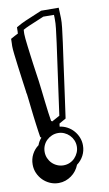

<svg xmlns="http://www.w3.org/2000/svg" viewBox="-91 -782 513 904"><g transform="rotate(-10 165.0 -329.5)"><path d="M51.3 -114.7Q57.6 -132.8 70.8 -147.5L65.9 -151.4Q64 -161.6 61.8 -178.2Q59.6 -194.8 56.9 -214.1Q54.2 -233.4 51.8 -253.9Q49.3 -274.4 47.4 -292Q44.9 -312 43.2 -329.6Q41.5 -347.2 39.6 -359.9Q39.1 -362.8 38.3 -365.7Q37.6 -368.7 37.1 -372.1L37.6 -371.1Q33.7 -398.4 29.1 -432.6Q24.4 -466.8 20.3 -498.8Q16.1 -530.8 13.2 -556.6Q10.3 -582.5 10.3 -592.8Q10.3 -595.2 10.3 -599.9Q10.3 -604.5 10.7 -608.4Q10.7 -612.8 11 -620.8Q11.2 -628.9 11.2 -630.4Q21.5 -636.2 30.3 -640.9Q39.1 -645.5 46.9 -649.4Q46.9 -651.4 46.9 -653.3Q46.9 -655.3 47.4 -657.2Q47.4 -661.6 47.6 -669.7Q47.9 -677.7 47.9 -679.2Q62 -687.5 73 -693.1Q84 -698.7 93.3 -702.6L173.3 -736.3L257.3 -735.8Q257.3 -732.4 257.8 -724.6Q258.3 -716.8 258.5 -708.5Q258.8 -700.2 259 -693.4Q259.3 -686.5 259.3 -684.1Q259.8 -668 256.6 -639.6Q253.4 -611.3 248 -571.3Q242.2 -529.3 235.8 -484.1Q229.5 -439 223.4 -393.6Q217.3 -348.1 210.9 -303.2Q204.6 -258.3 198.7 -216.3L166.5 -198.2Q165.5 -194.3 165.3 -190.9Q165 -187.5 164.6 -183.6Q183.6 -181.2 200.7 -171.9Q217.8 -162.6 230.2 -148.4Q242.7 -134.3 250 -116.2Q257.3 -98.1 257.3 -78.1Q257.3 -51.8 245.6 -29.5Q233.9 -7.3 213.9 7.3Q208 22.5 198.2 35.2Q188.5 47.9 175.5 57.1Q162.6 66.4 147.2 71.8Q131.8 77.1 114.7 77.1Q92.8 77.1 73.5 68.6Q54.2 60.1 39.8 45.7Q25.4 31.2 16.8 12Q8.3 -7.3 8.3 -29.3Q8.3 -56.2 20 -78.4Q31.7 -100.6 51.3 -114.7ZM151.4 -155.3Q135.7 -155.3 121.8 -149.4Q107.9 -143.6 97.2 -133.3Q86.4 -123 80.3 -108.9Q74.2 -94.7 74.2 -78.1Q74.2 -62.5 80.3 -48.3Q86.4 -34.2 96.9 -23.7Q107.4 -13.2 121.6 -7.1Q135.7 -1 151.4 -1Q167.5 -1 181.4 -7.1Q195.3 -13.2 205.6 -23.9Q215.8 -34.7 221.9 -48.6Q228 -62.5 228 -78.1Q228 -94.2 221.9 -108.2Q215.8 -122.1 205.3 -132.6Q194.8 -143.1 180.9 -149.2Q167 -155.3 151.4 -155.3ZM134.3 -213.9 171.9 -234.4 219.2 -575.2Q224.6 -614.7 227.5 -641.4Q230.5 -668 230 -684.1Q230 -688.5 230 -693.8Q230 -699.2 229.5 -706.5L178.7 -707L104.5 -675.8Q90.8 -669.9 77.1 -662.1Q76.7 -655.3 76.4 -650.1Q76.2 -645 76.2 -641.6Q76.2 -634.8 77.6 -619.6Q79.1 -604.5 81.5 -584.7Q84 -564.9 86.9 -542Q89.8 -519 93 -495.8Q96.2 -472.7 99.4 -450.9Q102.5 -429.2 105 -412.1Q107.4 -394.5 110.4 -367.7Q113.3 -340.8 116.7 -312.7Q120.1 -284.7 123.3 -259Q126.5 -233.4 129.4 -217.8Z"/></g></svg>

Font: XB Kayhan Sayeh
Style: Regular
Weight: 700
Designer: Behnam
Foundry: Irmug
Version: Version 7.300 2009